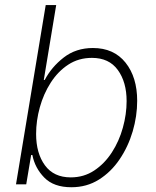

<svg xmlns="http://www.w3.org/2000/svg" viewBox="-20 -748 631 779"><path d="M269.5 11.7Q198.2 11.7 159.9 -27.3Q121.6 -66.4 111.3 -119.1H106.4L86.4 0H44.9L165.5 -727.5H208L157.7 -423.8H161.6Q189 -476.1 238.5 -514.6Q288.1 -553.2 356.9 -553.2Q441.9 -553.2 489.3 -493.9Q536.6 -434.6 536.6 -338.9Q536.6 -276.9 518.3 -214.8Q500 -152.8 465.3 -101.6Q430.7 -50.3 381.3 -19.3Q332 11.7 269.5 11.7ZM267.1 -28.3Q320.3 -28.3 362.3 -56.2Q404.3 -84 433.8 -129.6Q463.4 -175.3 478.5 -230Q493.7 -284.7 493.7 -337.9Q493.7 -415 458 -464.1Q422.4 -513.2 353 -513.2Q298.8 -513.2 256.8 -485.6Q214.8 -458 185.8 -412.6Q156.7 -367.2 141.6 -312.7Q126.5 -258.3 126.5 -204.6Q126.5 -126 162.4 -77.1Q198.2 -28.3 267.1 -28.3Z"/></svg>

Font: Inter Extra Light
Style: Italic
Weight: 200
Italic angle: -9.39999°
Designer: Rasmus Andersson
Foundry: rsms
Version: Version 4.000;git-3c8e0fc